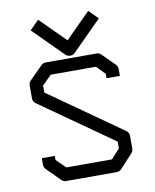

<svg xmlns="http://www.w3.org/2000/svg" viewBox="-84 -859 708 876"><g transform="rotate(-10 270.0 -421.5)"><path d="M414 -498 376 -538H166L123 -495V-463L461 -225Q474 -216.5 474 -200V-141Q474 -130.5 466 -121L409 -59Q398 -48 387 -48H151Q139 -48 130 -57L69 -118Q60 -127 60 -139V-170H120V-151L163 -109H374L414 -153V-184L76 -422Q63 -430.5 63 -447V-507Q63 -519 72 -528L133 -589Q141 -597 154 -597H388Q401 -597 409 -589L467 -531Q476 -522 476 -510V-478H414ZM406 -774 427 -753 290 -616Q282 -608 270 -608Q256 -608 248 -616L111 -753L132 -774L153 -795L269 -679L385 -795Z"/></g></svg>

Font: 3270 Nerd Font
Style: Regular
Weight: 400
Monospace: yes
Version: Version 3.0.1;Nerd Fonts 3.3.0